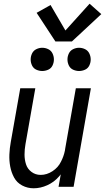

<svg xmlns="http://www.w3.org/2000/svg" viewBox="-20 -1005 565 1033"><path d="M207 -623Q191 -623 175.5 -630Q160 -637 152.5 -652.5Q145 -668 145 -685Q145 -702 152.5 -717.5Q160 -733 175.5 -740.5Q191 -748 207 -748Q224 -748 239.5 -740.5Q255 -733 262.5 -717.5Q270 -702 270 -685Q270 -668 262.5 -652.5Q255 -637 239.5 -630Q224 -623 207 -623ZM405 -623Q389 -623 373.5 -630Q358 -637 350.5 -652.5Q343 -668 343 -685Q343 -702 350.5 -717.5Q358 -733 373.5 -740.5Q389 -748 405 -748Q422 -748 437.5 -740.5Q453 -733 460.5 -717.5Q468 -702 468 -685Q468 -668 460.5 -652.5Q453 -637 437.5 -630Q422 -623 405 -623ZM161 8Q128 8 99.5 -7Q71 -22 56 -49.5Q41 -77 35 -109Q29 -141 30.5 -174.5Q32 -208 38 -241L89 -530H170L117 -229Q112 -201 112 -173.5Q112 -146 120 -121Q128 -96 149.5 -80Q171 -64 199 -64Q232 -64 262.5 -84Q293 -104 308 -135Q323 -164 329 -194L330 -199V-201L388 -530H469L376 0H295L307 -67Q302 -61 297 -55Q271 -25 234.5 -8.5Q198 8 161 8ZM278 -782 177 -936 252 -978 332 -841 462 -985 525 -929 367 -782Z"/></svg>

Font: Iosevka SS08
Style: Italic
Weight: 400
Italic angle: -10°
Monospace: yes
Designer: Belleve Invis
Foundry: Belleve Invis
Version: 2.1.0; ttfautohint (v1.8.2)